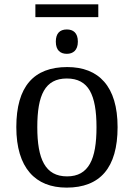

<svg xmlns="http://www.w3.org/2000/svg" viewBox="-20 -855 617 885"><path d="M522 -269C522 -362.8 500.5 -432.1 460.4 -478C420.4 -523.9 362.3 -545.9 290 -545.9C135.3 -545.9 55.2 -456.1 55.2 -269C55.2 -175.3 77.1 -105.5 117.2 -59.1C157.2 -12.7 214.8 9.8 287.1 9.8C440.9 9.8 522 -81.1 522 -269ZM143.1 -775.9H433.1V-835H143.1ZM151.9 -269C151.9 -417 187.5 -493.2 288.1 -493.2C338.4 -493.2 372.6 -474.1 394 -437C415.5 -399.4 424.8 -343.3 424.8 -269C424.8 -194.8 416 -138.2 394.5 -100.1C373 -62 339.4 -42 289.1 -42C188.5 -42 151.9 -121.6 151.9 -269ZM237.3 -663.1C237.3 -622.6 258.8 -606.9 288.1 -606.9C315.9 -606.9 338.9 -622.6 338.9 -663.1C338.9 -704.1 316.9 -719.2 288.1 -719.2C254.9 -719.2 237.3 -700.2 237.3 -663.1Z"/></svg>

Font: The Erased English
Style: Regular
Weight: 400
Designer: Monotype Design team + ligartures altered by 180 Amsterdam
Foundry: Monotype Imaging Inc.
Version: Version 1.030;Glyphs 3.1.2 (3151)